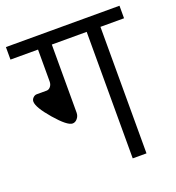

<svg xmlns="http://www.w3.org/2000/svg" viewBox="-134 -747 773 844"><g transform="rotate(-20 252.5 -325.0)"><path d="M-12.7 -591.8V-650.4H518.6V-591.8H408.2V0H343.8V-591.8H180.7V-273.4Q180.7 -257.8 170.9 -246.1Q161.1 -234.4 148.4 -234.4Q124 -234.4 71.3 -295.4Q18.6 -356.4 18.6 -383.8Q18.6 -393.6 26.4 -401.4Q34.2 -409.2 43.9 -409.2H89.8Q100.6 -409.2 108.4 -418.9Q116.2 -428.7 116.2 -442.4V-591.8Z"/></g></svg>

Font: Lohit Devanagari
Style: Regular
Weight: 400
Version: 2.95.4